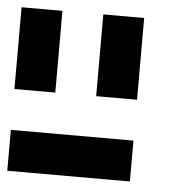

<svg xmlns="http://www.w3.org/2000/svg" viewBox="-43 -668 585 585"><g transform="rotate(5 250.0 -375.0)"><path d="M375 -250V-125H0V-250ZM375 -625V-375H250V-625ZM125 -625V-375H0V-625Z"/></g></svg>

Font: CraftyPE
Style: Regular
Weight: 400
Designer: Erek Butcher
Foundry: Haunted Coop
Version: Version 0.018;April 4, 2024;FontCreator 15.0.0.2962 64-bit